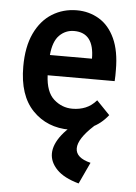

<svg xmlns="http://www.w3.org/2000/svg" viewBox="-51 -516 553 782"><g transform="rotate(5 225.0 -125.0)"><path d="M244 11Q152 11 93 -50Q34 -111 34 -229Q34 -310 60 -365Q86 -420 131 -448Q176 -476 232 -476Q282 -476 323 -451.5Q364 -427 387.5 -376Q411 -325 411 -248Q411 -237 411 -224.5Q411 -212 410 -202H136Q139 -134 172 -104.5Q205 -75 248 -75Q277 -75 301.5 -85Q326 -95 346 -118L400 -62Q371 -25 331 -7Q291 11 244 11ZM138 -285H310Q310 -391 228 -391Q193 -391 168 -366Q143 -341 138 -285ZM341 138 300 226Q239 209 210 179Q181 149 181 114Q181 77 213 36Q245 -5 305 -39L342 -12Q280 45 280 84Q280 123 341 138Z"/></g></svg>

Font: Inconsolata SemiCondensed Bold
Style: Regular
Weight: 700
Width: 4
Monospace: yes
Designer: Raph Levien, Cyreal, Brenton Simpson
Foundry: Raph Levien, Cyreal, Google
Version: Version 3.001; ttfautohint (v1.8.2.53-6de2)